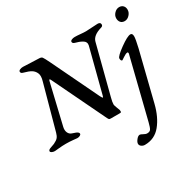

<svg xmlns="http://www.w3.org/2000/svg" viewBox="-189 -833 1325 1308"><g transform="rotate(-30 473.5 -178.5)"><path d="M905 -629Q924 -629 935.5 -617Q947 -605 947 -585Q947 -563 930 -545Q913 -527 892 -527Q872 -527 861 -539.5Q850 -552 850 -572Q850 -594 867 -611.5Q884 -629 905 -629ZM879 -430Q895 -430 895 -405Q895 -384 880 -320L785 62Q762 155 714 213.5Q666 272 589 272Q575 272 563 263.5Q551 255 551 242Q551 229 565 211.5Q579 194 592 194Q599 194 614.5 203Q630 212 642 212Q662 212 670 200Q678 188 687 152L801 -306Q801 -307 802.5 -312Q804 -317 804.5 -319.5Q805 -322 805 -325.5Q805 -329 803.5 -331Q802 -333 799 -333Q787 -333 766 -318.5Q745 -304 744 -304Q732 -304 732 -325Q732 -341 793.5 -385.5Q855 -430 879 -430ZM522 -569Q506 -574 506 -586Q506 -594 517 -599Q528 -604 541 -604Q561 -604 585.5 -601.5Q610 -599 628 -599Q646 -599 675 -601.5Q704 -604 721 -604Q744 -604 744 -586Q744 -573 729 -569Q659 -549 648 -505L550 -125Q541 -92 541 -73Q541 -66 550 -43Q559 -20 559 -19Q559 -16 559.5 -11.5Q560 -7 559.5 -6Q559 -5 558 -3Q557 -1 554 -0.5Q551 0 546 0H478Q468 0 464.5 -3Q461 -6 456 -16L257 -429Q248 -449 243 -430L168 -113Q162 -88 170 -69.5Q178 -51 196 -45Q199 -44 204.5 -42Q210 -40 213 -39Q216 -38 220.5 -36.5Q225 -35 227.5 -33.5Q230 -32 233 -30.5Q236 -29 237.5 -27.5Q239 -26 241 -24Q243 -22 243.5 -19.5Q244 -17 244 -15Q244 -8 234.5 -3Q225 2 213 2Q212 2 183 -1Q154 -4 126 -4Q98 -4 69 -1Q40 2 37 2Q24 2 14 -3Q4 -8 4 -15Q4 -22 10.5 -26.5Q17 -31 33 -36Q49 -41 55 -44Q80 -56 90 -68Q100 -80 106 -102L202 -451Q214 -491 203 -514Q193 -535 174.5 -546.5Q156 -558 115 -569Q99 -573 99 -586Q99 -594 110 -599Q121 -604 134 -604Q152 -604 192.5 -601.5Q233 -599 258 -599Q276 -599 283 -590Q290 -581 310 -540L488 -170Q495 -156 498 -152.5Q501 -149 503.5 -152.5Q506 -156 509 -169L596 -506Q599 -519 594 -530Q589 -541 575.5 -548.5Q562 -556 551 -560Q540 -564 522 -569Z"/></g></svg>

Font: EB Garamond 08
Style: Italic
Weight: 400
Italic angle: -14°
Version: Version 0.016